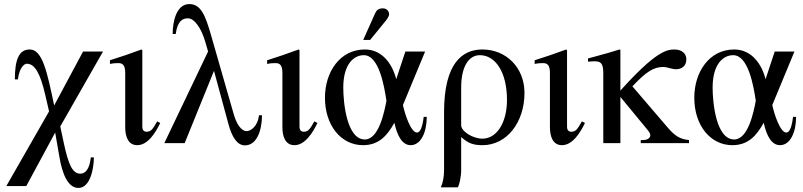

<svg xmlns="http://www.w3.org/2000/svg" viewBox="-20 -703 3944 943"><path d="M486 -450H388L246 -185C211 -353 188 -460 126 -460C71 -460 53 -406 53 -313H68C75 -370 98 -390 112 -390C151 -390 178 -342 202 -238L221 -156L11 211H109L251 -52L272 69C286 152 314 220 365 220C425 220 441 120 441 70H426C420 128 399 150 375 150C336 150 316 106 293 -2L276 -82Z M752 -107C729 -66 721 -56 699 -56C684 -56 679 -69 679 -79V-456L675 -460C623 -441 572 -423 520 -407V-389C539 -393 553 -393 562 -393C584 -393 595 -381 595 -344V-78C595 -35 608 10 654 10C706 10 744 -51 767 -99Z M1252 -137C1245 -79 1209 -59 1192 -59C1163 -59 1141 -97 1128 -142L1016 -532C989 -626 967 -683 910 -683C848 -683 828 -601 828 -536H843C852 -600 876 -613 903 -613C935 -613 969 -565 989 -495L1002 -450L787 0H887L1031 -355L1103 -90C1119 -32 1144 11 1183 11C1237 11 1266 -53 1267 -137Z M1524 -107C1501 -66 1493 -56 1471 -56C1456 -56 1451 -69 1451 -79V-456L1447 -460C1395 -441 1344 -423 1292 -407V-389C1311 -393 1325 -393 1334 -393C1356 -393 1367 -381 1367 -344V-78C1367 -35 1380 10 1426 10C1478 10 1516 -51 1539 -99Z M1878 -208C1868 -155 1841 -18 1772 -18C1683 -18 1666 -199 1666 -273C1666 -387 1717 -432 1767 -432C1841 -432 1867 -282 1878 -208ZM2061 -129C2054 -72 2042 -52 2028 -52C1998 -52 1969 -141 1959 -187L2068 -450H1971L1926 -314C1908 -386 1859 -460 1772 -460C1650 -460 1576 -350 1576 -223C1576 -87 1655 10 1763 10C1841 10 1882 -37 1917 -100C1931 -35 1956 10 1997 10C2047 10 2076 -53 2076 -129ZM1764 -507H1798L1864 -588C1880 -607 1891 -621 1891 -633C1891 -653 1874 -662 1861 -662C1840 -662 1830 -654 1823 -639Z M2245 -273C2245 -369 2278 -432 2337 -432C2411 -432 2470 -352 2470 -212C2470 -102 2421 -22 2349 -22C2302 -22 2245 -58 2245 -88ZM2161 132C2161 166 2155 196 2145 217H2229C2236 203 2245 167 2245 131V-30C2281 3 2308 10 2350 10C2469 10 2556 -102 2556 -247C2556 -371 2466 -460 2349 -460C2250 -460 2161 -392 2161 -152Z M2838 -107C2815 -66 2807 -56 2785 -56C2770 -56 2765 -69 2765 -79V-456L2761 -460C2709 -441 2658 -423 2606 -407V-389C2625 -393 2639 -393 2648 -393C2670 -393 2681 -381 2681 -344V-78C2681 -35 2694 10 2740 10C2792 10 2830 -51 2853 -99Z M3364 0V-15C3319 -20 3295 -35 3259 -77L3086 -279C3153 -350 3190 -374 3237 -374C3258 -374 3278 -363 3301 -363C3322 -363 3351 -374 3351 -412C3351 -439 3330 -460 3292 -460C3252 -460 3196 -446 3027 -258V-458L3023 -460C2984 -448 2958 -440 2898 -424L2868 -416V-400C2881 -401 2890 -402 2900 -402C2934 -402 2943 -389 2943 -341V0H3027V-227L3158 -68C3168 -56 3174 -47 3174 -39C3174 -25 3160 -15 3136 -15H3127V0Z M3692 -208C3682 -155 3655 -18 3586 -18C3497 -18 3480 -199 3480 -273C3480 -387 3531 -432 3581 -432C3655 -432 3681 -282 3692 -208ZM3875 -129C3868 -72 3856 -52 3842 -52C3812 -52 3783 -141 3773 -187L3882 -450H3785L3740 -314C3722 -386 3673 -460 3586 -460C3464 -460 3390 -350 3390 -223C3390 -87 3469 10 3577 10C3655 10 3696 -37 3731 -100C3745 -35 3770 10 3811 10C3861 10 3890 -53 3890 -129Z"/></svg>

Font: XITS Math
Style: Regular
Weight: 400
Designer: MicroPress Inc., with final additions and corrections provided by Coen Hoffman, Elsevier (retired)
Version: Version 1.302